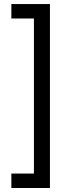

<svg xmlns="http://www.w3.org/2000/svg" viewBox="-20 -792 353 948"><path d="M36.1 136.2V64.9H147.5V-700.7H36.1V-772H226.6V136.2Z"/></svg>

Font: Inter Tight
Style: Regular
Weight: 400
Designer: Rasmus Andersson
Foundry: rsms
Version: Version 3.002